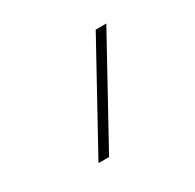

<svg xmlns="http://www.w3.org/2000/svg" viewBox="-67 -861 366 361"><g transform="rotate(-30 116.0 -680.0)"><path d="M78 -570H55L176 -790H199Z"/></g></svg>

Font: M PLUS 2 Thin
Style: Regular
Weight: 100
Designer: Coji Morishita
Foundry: UNDERFOREST DESIGN
Version: Version 1.001